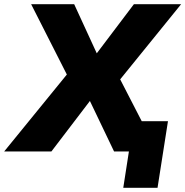

<svg xmlns="http://www.w3.org/2000/svg" viewBox="-70 -725 887 919"><path d="M520 174 547 0H488L510 -145H734L684 174ZM-50 0 275 -399 277 -315 79 -705H285L400 -455H382L571 -705H797L480 -314L478 -398L683 0H476L353 -257H372L176 0Z"/></svg>

Font: Nunito Sans 9pt Black
Style: Italic
Weight: 900
Italic angle: -9°
Version: Version 3.101;gftools[0.9.27]